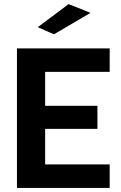

<svg xmlns="http://www.w3.org/2000/svg" viewBox="-20 -920 591 940"><path d="M63 0V-683H517V-568H201V-402H457V-289H201V-115H517V0ZM244 -752 165 -787 316 -900 423 -857Z"/></svg>

Font: Cairo Play
Style: Bold
Weight: 700
Version: Version 3.119